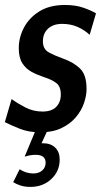

<svg xmlns="http://www.w3.org/2000/svg" viewBox="-34 -522 419 772"><path d="M128 10Q81.5 10 45.8 -4.2Q10 -18.5 -14.5 -31L12.5 -123.5Q34 -108 66.5 -90.8Q99 -73.5 137 -73.5Q174 -73.5 192.2 -92.5Q210.5 -111.5 210.5 -142Q210.5 -174.5 192.2 -188.2Q174 -202 144 -211.5Q116.5 -220.5 93.2 -233Q70 -245.5 55.8 -267.8Q41.5 -290 41.5 -328.5Q41.5 -371 62.2 -410.8Q83 -450.5 124.2 -476.2Q165.5 -502 227 -502Q269.5 -502 300.5 -491.2Q331.5 -480.5 352 -468.5L326.5 -382Q306.5 -401 278.5 -413.5Q250.5 -426 216 -426Q180.5 -426 159.5 -407Q138.5 -388 138.5 -355.5Q138.5 -324.5 162.2 -311.5Q186 -298.5 222 -285.5Q262.5 -271 288.2 -246Q314 -221 314 -164Q314 -137 303.5 -106.8Q293 -76.5 270.5 -50Q248 -23.5 212.8 -6.8Q177.5 10 128 10ZM206 119.5Q206 166.5 172.2 198Q138.5 229.5 88.5 229.5Q65.5 229.5 48.2 223.8Q31 218 19 210.5L45 158.5Q70.5 175.5 100 175.5Q122.5 175.5 136 163.2Q149.5 151 149.5 132.5Q149.5 100.5 109.5 100.5Q88 100.5 65 108L110 0H158L133 54Q136 54 139 54Q170 54 188 71.5Q206 89 206 119.5Z"/></svg>

Font: Cabin Condensed Medium
Style: Italic
Weight: 500
Width: 3
Italic angle: -10°
Designer: Pablo Impallari
Foundry: Pablo Impallari. http://www.impallari.com Igino Marini. http://www.ikern.com
Version: Version 3.001; ttfautohint (v1.8.3)